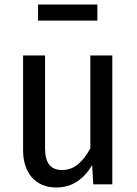

<svg xmlns="http://www.w3.org/2000/svg" viewBox="-20 -814 603 848"><path d="M410 -723V-794H148V-723ZM476 -569H379V-159C349 -103 310 -63 255 -63C204 -63 179 -93 179 -159V-569H82V-150C82 -50 137 14 228 14C300 14 350 -23 387 -85L392 0H476Z"/></svg>

Font: Glow Sans SC Condensed Medium
Style: Regular
Weight: 600
Width: 3
Designer: Ryoko NISHIZUKA (kana, bopomofo & ideographs); Paul D. Hunt (Latin, Greek & Cyrillic); Sandoll Communications, Soo-young
Version: Version 0.93